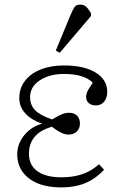

<svg xmlns="http://www.w3.org/2000/svg" viewBox="-20 -802 533 836"><path d="M245 14Q187 14 144.5 -3.5Q102 -21 78.5 -53.5Q55 -86 55 -130Q55 -175 85 -212.5Q115 -250 162 -263V-264Q116 -280 90 -308.5Q64 -337 64 -374Q64 -417 88 -449Q112 -481 156 -499Q200 -517 259 -517Q346 -517 396.5 -486Q447 -455 447 -402Q447 -376 433.5 -359.5Q420 -343 398 -343Q378 -343 366.5 -353Q355 -363 355 -380Q355 -388 357.5 -396Q360 -404 366.5 -415Q373 -426 384 -442Q365 -461 333.5 -470.5Q302 -480 259 -480Q195 -480 153 -452Q111 -424 111 -379Q111 -344 133.5 -321.5Q156 -299 207 -282Q235 -299 250.5 -305Q266 -311 281 -311Q303 -311 315.5 -298.5Q328 -286 328 -264Q328 -243 314.5 -229.5Q301 -216 278 -216Q264 -216 247.5 -223.5Q231 -231 206 -250Q156 -236 131 -206.5Q106 -177 106 -132Q106 -83 143 -56.5Q180 -30 247 -30Q281 -30 310 -36Q339 -42 364 -54.5Q389 -67 411 -87L433 -63Q409 -37 380.5 -19.5Q352 -2 318.5 6Q285 14 245 14ZM240 -572 223 -582 288 -739Q297 -760 304.5 -771Q312 -782 330 -782Q344 -782 354 -773.5Q364 -765 376 -745V-732Z"/></svg>

Font: Literata ExtraLight
Style: Regular
Weight: 250
Designer: Latin by Veronika Burian and Jose Scaglione. Greek by Irene Vlachou. Cyrillic by Vera Evstafieva.
Foundry: TypeTogether
Version: Version 3.103;gftools[0.9.29]